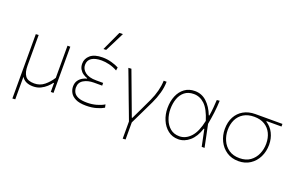

<svg xmlns="http://www.w3.org/2000/svg" viewBox="-111 -1264 2997 1929"><g transform="rotate(20 1387.5 -300.0)"><path d="M105 194V-494L135 -496V-169Q135 -97 161.8 -60Q188.5 -23 258 -23Q319 -23 364.8 -60.2Q410.5 -97.5 444 -150V-494H474V0H445V-95H439Q424 -74 398.2 -49.8Q372.5 -25.5 337 -8.2Q301.5 9 257 9Q170.5 9 135 -49V192Z M824 9Q752 9 711 -11.5Q670 -32 653 -63.5Q636 -95 636 -128Q636 -167 653.5 -192.2Q671 -217.5 695.8 -231.5Q720.5 -245.5 741 -250V-255Q718 -262 695.5 -277.2Q673 -292.5 658.5 -317Q644 -341.5 644 -376Q644 -429.5 687.2 -466.8Q730.5 -504 817 -504Q867.5 -504 915.2 -490.5Q963 -477 992.5 -460.5L987.5 -427Q944.5 -451 900.5 -461.5Q856.5 -472 818 -472Q750.5 -472 712.8 -447.5Q675 -423 675 -373.5Q675 -328.5 715.2 -296.8Q755.5 -265 834 -265H908.5V-236H820.5Q755.5 -236 711.2 -209.2Q667 -182.5 667 -129Q667 -101 680.5 -76.8Q694 -52.5 728 -37.8Q762 -23 823.5 -23Q875 -23 923 -36.2Q971 -49.5 1004.5 -70.5L1011.5 -37.5Q987.5 -22 937.8 -6.5Q888 9 824 9ZM794.5 -586Q818.5 -638 842.5 -690Q866.5 -742 890 -793L927.5 -794Q901.5 -742 875.8 -690.5Q850 -639 823.5 -587Z M1284.5 194V10.5Q1266 -39 1247 -89.5Q1228 -140 1210 -187L1177 -275Q1157 -328.5 1136 -384.5Q1115 -440.5 1094.5 -494L1126.5 -496Q1154 -422.5 1186.5 -335.5Q1219 -248.5 1248 -170.5L1298.5 -35H1304Q1332.5 -94.5 1360 -152Q1387.5 -209.5 1415 -268.5Q1469 -385.5 1472.5 -494H1503.5Q1503 -435 1485.8 -372.8Q1468.5 -310.5 1441.5 -254Q1410 -188.5 1378.5 -123Q1347 -57.5 1314.5 9.5V192Z M1809.5 9Q1745 9 1698.5 -27.5Q1652 -64 1627 -123Q1602 -182 1602 -249Q1602 -322.5 1626.2 -380.2Q1650.5 -438 1695.8 -471Q1741 -504 1804.5 -504Q1877.5 -504 1931.2 -454.5Q1985 -405 2017 -322H2023Q2031 -369.5 2034.5 -412.8Q2038 -456 2040 -494L2070 -497Q2068 -434 2059.8 -368.5Q2051.5 -303 2039.5 -239Q2052 -179 2064.5 -119.5Q2076.5 -60 2089 0H2058.5Q2049 -45 2040 -89.5Q2031 -134 2021.5 -178.5H2015.5Q1986 -86.5 1930.5 -38.8Q1875 9 1809.5 9ZM1809.5 -23Q1877.5 -23 1930.5 -80.5Q1983.5 -138 2008 -259Q1972 -375.5 1920.5 -423.8Q1869 -472 1804.5 -472Q1745 -472 1707 -441.8Q1669 -411.5 1651 -361Q1633 -310.5 1633 -249Q1633 -192 1652.8 -140.2Q1672.5 -88.5 1711.8 -55.8Q1751 -23 1809.5 -23Z M2453 9Q2379 9 2325.8 -26.8Q2272.5 -62.5 2243.8 -121.5Q2215 -180.5 2215 -249Q2215 -323.5 2244.5 -378.5Q2274 -433.5 2327.5 -463.8Q2381 -494 2453 -494H2742V-466H2582.5V-460Q2633 -428.5 2660.5 -373.2Q2688 -318 2688 -251Q2688 -178.5 2658.8 -119.5Q2629.5 -60.5 2576.5 -25.8Q2523.5 9 2453 9ZM2453 -23Q2521.5 -23 2566.8 -55.8Q2612 -88.5 2634.5 -140.5Q2657 -192.5 2657 -251Q2657 -313 2633.5 -361.2Q2610 -409.5 2564.5 -437.2Q2519 -465 2453 -465Q2385.5 -465 2339.2 -436.8Q2293 -408.5 2269.5 -359.8Q2246 -311 2246 -249Q2246 -191 2268.8 -139.2Q2291.5 -87.5 2337.5 -55.2Q2383.5 -23 2453 -23Z"/></g></svg>

Font: Heraclito Thin
Style: Regular
Weight: 100
Designer: Kostas Bartsokas (font) & Cristiano Sobral (main changes)
Foundry: Kostas Bartsokas (font) & Cristiano Sobral (main changes)
Version: Version 1.00;July 8, 2020;FontCreator 13.0.0.2655 64-bit